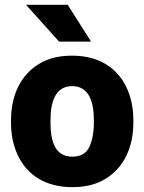

<svg xmlns="http://www.w3.org/2000/svg" viewBox="-20 -770 602 800"><path d="M25.9 -258.8C25.9 -207.5 35.6 -161.6 55.2 -121.1C94.2 -40 170.4 9.8 281.2 9.8C336.4 9.8 382.8 -2 420.4 -25.4C496.1 -71.8 535.6 -155.8 535.6 -258.8V-269C535.6 -320.3 525.9 -366.7 506.3 -407.2C467.3 -488.3 391.1 -538.1 280.3 -538.1C225.1 -538.1 178.7 -526.4 141.1 -502.9C65.4 -456.1 25.9 -372.1 25.9 -269ZM190.4 -269C190.4 -345.7 210.9 -411.1 280.3 -411.1C351.1 -411.1 371.1 -345.7 371.1 -269V-258.8C371.1 -219.2 364.7 -185.5 352.5 -158.2C339.8 -130.9 315.9 -117.2 281.2 -117.2C210.4 -117.2 190.4 -179.7 190.4 -258.8ZM88.4 -750 226.1 -596.7H359.4L262.2 -750Z"/></svg>

Font: Vazirmatn Black
Style: Regular
Weight: 900
Designer: Saber Rastikerdar
Foundry: Saber Rastikerdar
Version: Version 33.003